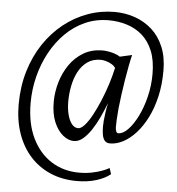

<svg xmlns="http://www.w3.org/2000/svg" viewBox="-64 -813 1037 1123"><g transform="rotate(5 455.0 -252.0)"><path d="M51 -166.5Q51 -271.5 78 -361.8Q105 -452 153.2 -524.5Q201.5 -597 266.2 -648.5Q331 -700 406.8 -727.2Q482.5 -754.5 563.5 -754.5Q626.5 -754.5 683 -734.8Q739.5 -715 783.5 -675.8Q827.5 -636.5 852.5 -576.5Q877.5 -516.5 877.5 -436.5Q877.5 -355 861.5 -285.5Q845.5 -216 817.8 -160.8Q790 -105.5 754.5 -66.2Q719 -27 680 -6.5Q641 14 603 14Q582 14 571.2 0.8Q560.5 -12.5 557 -34.5Q553.5 -56.5 553.5 -82Q553.5 -94 555.2 -115.8Q557 -137.5 561 -164.8Q565 -192 571 -220Q554.5 -177 534.8 -134.8Q515 -92.5 491.8 -57.8Q468.5 -23 443.2 -2.2Q418 18.5 391 18.5Q358.5 18.5 326.8 -7Q295 -32.5 274.2 -81.8Q253.5 -131 254 -203Q254.5 -258 270.8 -314.5Q287 -371 319.5 -418.5Q352 -466 400.8 -495Q449.5 -524 514 -524Q527.5 -524 546 -521Q564.5 -518 583.2 -512Q602 -506 616 -496.5L687 -512.5Q680 -485 672.5 -445.8Q665 -406.5 657.8 -362.5Q650.5 -318.5 644.8 -274.8Q639 -231 635 -194.5Q631.5 -156.5 630 -126.8Q628.5 -97 629 -82.5Q629.5 -70 633.2 -59.8Q637 -49.5 646 -49.5Q674 -49.5 703.5 -80.5Q733 -111.5 758.8 -163.5Q784.5 -215.5 800 -280Q815.5 -344.5 815.5 -411.5Q815.5 -492 792.8 -547.5Q770 -603 730.5 -637.2Q691 -671.5 640.2 -687.2Q589.5 -703 533.5 -703Q459.5 -703 395.8 -674.8Q332 -646.5 281.2 -596.2Q230.5 -546 194.5 -480Q158.5 -414 139.2 -337.8Q120 -261.5 120 -182Q120 -62 161.2 23.5Q202.5 109 274.2 154.5Q346 200 437.5 200Q478 200 512.5 193Q547 186 572.8 176.2Q598.5 166.5 613.5 157.5L625 192.5Q593.5 218.5 542.8 234.2Q492 250 429 250Q343 250 273.5 220.2Q204 190.5 154.2 135.5Q104.5 80.5 77.8 3.8Q51 -73 51 -166.5ZM338.5 -209Q338.5 -167.5 347.2 -133Q356 -98.5 372 -78.5Q388 -58.5 409.5 -58.5Q426.5 -58.5 447.2 -81.5Q468 -104.5 489.2 -143.5Q510.5 -182.5 530.8 -230.8Q551 -279 567.5 -330.2Q584 -381.5 594 -428.5Q586 -441 570.2 -450Q554.5 -459 537.5 -463.8Q520.5 -468.5 507 -468.5Q460.5 -468.5 428.2 -445.2Q396 -422 376.2 -384.2Q356.5 -346.5 347.5 -300.5Q338.5 -254.5 338.5 -209Z"/></g></svg>

Font: Merriweather 24pt SemiCondensed
Style: Italic
Weight: 400
Width: 4
Italic angle: -7.8°
Designer: Eben Sorkin
Foundry: Eben Sorkin
Version: Version 2.101